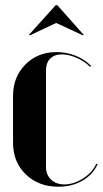

<svg xmlns="http://www.w3.org/2000/svg" viewBox="-20 -704 393 734"><path d="M89.8 -569.8 192.9 -684.1H199.2L300.8 -569.8H294.9L194.8 -616.2L96.2 -569.8ZM29.8 -336.9Q29.8 -409.7 76.9 -457.3Q124 -504.9 195.8 -504.9Q233.9 -504.9 269 -491Q304.2 -477.1 328.1 -452.1L324.2 -448.2Q305.7 -468.3 274.4 -482.2Q243.2 -496.1 216.8 -496.1Q187.5 -496.1 171.6 -479.7Q155.8 -463.4 155.8 -434.1V-65.9Q155.8 -36.1 175 -17.6Q194.3 1 226.1 1Q262.2 1 298.1 -22.2Q334 -45.4 348.1 -78.1L353 -76.2Q335 -36.1 294.9 -13.2Q254.9 9.8 203.1 9.8Q127.4 9.8 78.6 -37.4Q29.8 -84.5 29.8 -158.2Z"/></svg>

Font: Moniqa Black Display
Style: Regular
Weight: 900
Designer: Rajesh Rajput
Foundry: Rajesh Rajput
Version: Version 1.000